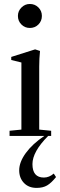

<svg xmlns="http://www.w3.org/2000/svg" viewBox="-20 -667 295 942"><path d="M126.5 -529.8Q102.1 -529.8 85 -546.9Q67.9 -564 67.9 -588.9Q67.9 -612.8 85.2 -630.1Q102.5 -647.5 126.5 -647.5Q151.4 -647.5 168.5 -630.4Q185.5 -613.3 185.5 -588.9Q185.5 -564 168.5 -546.9Q151.4 -529.8 126.5 -529.8ZM26.9 0V-25.4L85 -31.2V-360.4L35.2 -372.6V-387.7L152.3 -424.8L176.3 -417Q172.4 -380.4 172.4 -340.3V-31.2L231 -25.4V0H216.3Q139.2 77.1 139.2 138.2Q139.2 204.1 195.3 204.1Q221.2 204.1 243.7 184.6L254.9 201.7Q231.4 231 210.9 242.9Q190.4 254.9 159.7 254.9Q120.6 254.9 97.4 230.5Q74.2 206.1 74.2 168.5Q74.2 128.4 106.7 83.7Q139.2 39.1 197.3 0Z"/></svg>

Font: Elstob 18pt Medium
Style: Regular
Weight: 500
Designer: Peter S. Baker
Version: Version 1.015